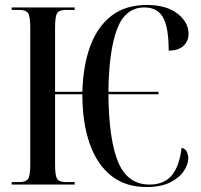

<svg xmlns="http://www.w3.org/2000/svg" viewBox="-20 -744 810 774"><path d="M570 10Q486 10 428.5 -35.5Q371 -81 341.5 -165Q312 -249 312 -364H202V-80Q202 -37 210 -23.5Q218 -10 246 -10H281V0H27V-10H58Q85 -10 93.5 -23.5Q102 -37 102 -80V-632Q102 -677 93.5 -690.5Q85 -704 58 -704H27V-714H281V-704H246Q218 -704 210 -690.5Q202 -677 202 -632V-374H312Q315 -480 344 -558.5Q373 -637 429.5 -680.5Q486 -724 572 -724Q650 -724 695 -689.5Q740 -655 740 -608Q740 -578 719.5 -559Q699 -540 660 -540Q660 -633 637.5 -673.5Q615 -714 562 -714Q485 -714 452 -627Q419 -540 417 -374H619V-364H417Q419 -178 457 -89Q495 0 583 0Q641 0 672 -36.5Q703 -73 712 -148Q728 -145 733.5 -131.5Q739 -118 739 -106Q739 -83 722 -56Q705 -29 667.5 -9.5Q630 10 570 10Z"/></svg>

Font: Noto Serif Display ExtraCondensed Medium
Style: Regular
Weight: 500
Width: 2
Designer: Monotype Design Team
Foundry: Monotype Imaging Inc.
Version: Version 2.009